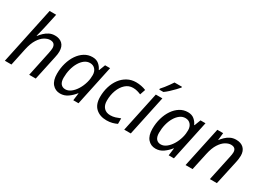

<svg xmlns="http://www.w3.org/2000/svg" viewBox="-20 -1493 3045 2229"><g transform="rotate(30 1502.5 -378.0)"><path d="M28 0 189 -760H277L234 -563Q228 -533 219 -500.5Q210 -468 202 -436H207Q226 -461 252 -486Q278 -511 311.5 -528Q345 -545 388 -545Q450 -545 486.5 -510.5Q523 -476 523 -408Q523 -389 520 -369Q517 -349 512 -326L442 0H354L425 -336Q434 -381 434 -402Q434 -435 417.5 -453.5Q401 -472 364 -472Q330 -472 290.5 -448.5Q251 -425 217.5 -372Q184 -319 165 -231L116 0Z M772 10Q708 10 667.5 -36.5Q627 -83 627 -173Q627 -248 646.5 -315.5Q666 -383 701 -434.5Q736 -486 784 -516Q832 -546 890 -546Q943 -546 976 -518Q1009 -490 1025 -453H1030L1062 -536H1129L1015 0H945L958 -99H954Q920 -55 874 -22.5Q828 10 772 10ZM801 -63Q838 -63 873.5 -90Q909 -117 937.5 -163Q966 -209 982 -266Q990 -295 992.5 -319.5Q995 -344 995 -365Q995 -412 969 -442Q943 -472 899 -472Q860 -472 827 -447.5Q794 -423 769 -380.5Q744 -338 730.5 -284Q717 -230 717 -171Q717 -117 739 -90Q761 -63 801 -63Z M1394 10Q1305 10 1250 -40Q1195 -90 1195 -190Q1195 -262 1214.5 -326.5Q1234 -391 1270.5 -440Q1307 -489 1359 -517.5Q1411 -546 1475 -546Q1510 -546 1545 -539Q1580 -532 1608 -520L1583 -447Q1563 -456 1535.5 -464Q1508 -472 1476 -472Q1419 -472 1376 -433.5Q1333 -395 1309 -331Q1285 -267 1285 -191Q1285 -130 1316.5 -96.5Q1348 -63 1403 -63Q1438 -63 1469.5 -73Q1501 -83 1532 -96V-22Q1504 -8 1469.5 1Q1435 10 1394 10Z M1628 0 1742 -536H1830L1716 0ZM1748 -606V-619Q1766 -638 1786.5 -664Q1807 -690 1826.5 -717Q1846 -744 1860 -766H1960V-756Q1946 -739 1918.5 -710Q1891 -681 1860 -652.5Q1829 -624 1803 -606Z M2051 10Q1987 10 1946.5 -36.5Q1906 -83 1906 -173Q1906 -248 1925.5 -315.5Q1945 -383 1980 -434.5Q2015 -486 2063 -516Q2111 -546 2169 -546Q2222 -546 2255 -518Q2288 -490 2304 -453H2309L2341 -536H2408L2294 0H2224L2237 -99H2233Q2199 -55 2153 -22.5Q2107 10 2051 10ZM2080 -63Q2117 -63 2152.5 -90Q2188 -117 2216.5 -163Q2245 -209 2261 -266Q2269 -295 2271.5 -319.5Q2274 -344 2274 -365Q2274 -412 2248 -442Q2222 -472 2178 -472Q2139 -472 2106 -447.5Q2073 -423 2048 -380.5Q2023 -338 2009.5 -284Q1996 -230 1996 -171Q1996 -117 2018 -90Q2040 -63 2080 -63Z M2450 0 2565 -539H2643L2632 -440H2633Q2652 -465 2677.5 -490Q2703 -515 2737 -532Q2771 -549 2814 -549Q2879 -549 2915.5 -513.5Q2952 -478 2952 -414Q2952 -391 2948.5 -367Q2945 -343 2941 -325L2870 0H2776L2848 -337Q2853 -360 2855.5 -375.5Q2858 -391 2858 -405Q2858 -469 2790 -469Q2757 -469 2718.5 -446Q2680 -423 2646.5 -371Q2613 -319 2594 -231L2544 0Z"/></g></svg>

Font: Noto Sans IKEA
Style: Italic
Weight: 400
Italic angle: -12°
Designer: Monotype Design Team
Foundry: Monotype Imaging Inc.
Version: Version 2.001